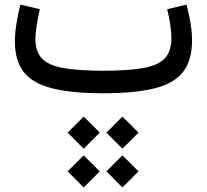

<svg xmlns="http://www.w3.org/2000/svg" viewBox="-20 -410 909 844"><path d="M447.8 172.9 518.1 102.5 588.9 172.9 518.1 243.7ZM277.3 172.9 347.7 102.5 418.5 172.9 347.7 243.7ZM277.3 343.3 347.7 272.9 418.5 343.3 347.7 414.1ZM447.8 343.3 518.1 272.9 588.9 343.3 518.1 414.1ZM799.8 -389.6Q811 -349.1 817.6 -308.6Q824.2 -268.1 824.2 -232.9Q824.2 -145 784.9 -94.2Q745.6 -43.5 659.9 -21.7Q574.2 0 434.6 0Q295.9 0 210 -21.5Q124 -43 84.7 -93Q45.4 -143.1 45.4 -228.5Q45.4 -262.2 52 -304Q58.6 -345.7 69.3 -389.6L155.3 -369.6Q147 -334 141.4 -299.3Q135.7 -264.6 135.7 -239.3Q135.7 -183.6 164.1 -153.3Q192.4 -123 257.8 -111.1Q323.2 -99.1 434.6 -99.1Q547.4 -99.1 612.8 -111.6Q678.2 -124 705.8 -155Q733.4 -186 733.4 -242.2Q733.4 -268.6 728.3 -302.2Q723.1 -335.9 714.8 -369.6Z"/></svg>

Font: Estedad-FD Medium
Style: Regular
Weight: 500
Designer: Amin Abedi
Version: Version 7.3